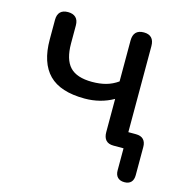

<svg xmlns="http://www.w3.org/2000/svg" viewBox="-96 -583 775 809"><g transform="rotate(15 291.5 -178.5)"><path d="M517 137Q498 137 487.5 126.5Q477 116 477 96V-18L497 0H433Q411 0 400 -12Q389 -24 389 -47V-192Q361 -176 329.5 -168Q298 -160 264 -160Q158 -160 108 -210.5Q58 -261 58 -363V-448Q58 -471 69.5 -482.5Q81 -494 103 -494Q125 -494 137 -482.5Q149 -471 149 -448V-370Q149 -300 179 -268Q209 -236 276 -236Q310 -236 337 -243.5Q364 -251 388 -268V-446Q388 -494 434 -494Q456 -494 467.5 -482Q479 -470 479 -446V-53L462 -71H512Q534 -71 545 -59.5Q556 -48 556 -27V96Q556 116 546 126.5Q536 137 517 137Z"/></g></svg>

Font: Nunito Medium
Style: Regular
Weight: 500
Designer: Vernon Adams
Foundry: Vernon Adams
Version: Version 3.602